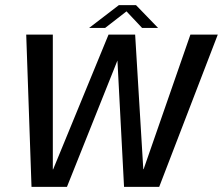

<svg xmlns="http://www.w3.org/2000/svg" viewBox="-20 -727 867 747"><path d="M102.6 0H240.5L436.9 -491.6L462.6 0H599.4L827.3 -592.4H720.8L538.7 -68.6H537.5L505.8 -592.4H402.3L186.7 -68H185.5L185.5 -592.4H82ZM326.7 -618.3H389L472.2 -682.8L532.8 -618.3H595L509.2 -707H442.4Z"/></svg>

Font: Anybody Thin
Style: Italic
Weight: 100
Italic angle: -10°
Designer: Tyler Finck
Foundry: Etcetera Type Company
Version: Version 1.114;gftools[0.9.25]